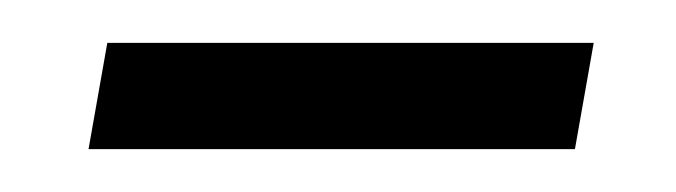

<svg xmlns="http://www.w3.org/2000/svg" viewBox="-20 -359 317 90"><path d="M258.3 -338.9 249.5 -289.1H21.5L30.3 -338.9Z"/></svg>

Font: Mardoto Light
Style: Italic
Weight: 300
Italic angle: -12°
Designer: Christian Robertson, Vahan Hovhannisyan
Foundry: Google
Version: Version 1.000